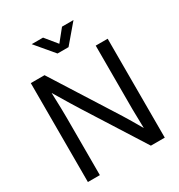

<svg xmlns="http://www.w3.org/2000/svg" viewBox="-215 -1081 1139 1223"><g transform="rotate(-30 355.0 -469.5)"><path d="M72.3 0H160.2V-421.9C160.2 -454.1 159.2 -516.6 155.8 -606.9C208 -519.5 249 -452.1 269 -420.9L535.6 0H637.7V-727.5H549.8V-257.8C549.8 -233.4 551.3 -170.4 552.7 -119.6C523.4 -171.4 490.2 -226.6 473.1 -253.9L173.3 -727.5H72.3ZM284.7 -939.5H201.7V-939L314 -805.7H395L508.3 -939V-939.5H424.3L355 -853.5Z"/></g></svg>

Font: Raveo Display Display
Style: Regular
Weight: 400
Designer: Jakub Foglar, Rasmus Andersson (Inter)
Foundry: Jakubfoglar.com
Version: Version 1.100;Glyphs 3.2.3 (3260)